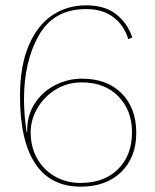

<svg xmlns="http://www.w3.org/2000/svg" viewBox="-20 -690 580 720"><path d="M476 -550 461 -543Q446 -594 406 -625Q366 -656 303 -656Q182 -656 126 -558Q70 -460 70 -317Q70 -259 80 -194H82Q80 -253 108.5 -299Q137 -345 185.5 -370Q234 -395 287 -395Q382 -395 436.5 -339.5Q491 -284 491 -192Q491 -100 434.5 -45Q378 10 283 10Q170 10 112.5 -76Q55 -162 55 -330Q55 -441 87 -517.5Q119 -594 175 -632Q231 -670 303 -670Q372 -670 414.5 -637.5Q457 -605 476 -550ZM95 -194Q95 -140 118.5 -97Q142 -54 185 -29Q228 -4 282 -4Q371 -4 423 -56Q475 -108 475 -194Q475 -277 423.5 -329Q372 -381 287 -381Q231 -381 187.5 -353.5Q144 -326 119.5 -283Q95 -240 95 -194Z"/></svg>

Font: Work Sans Hairline
Style: Regular
Weight: 400
Designer: Wei Huang
Foundry: Wei Huang
Version: Version 1.032